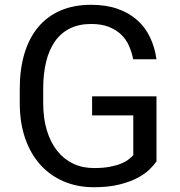

<svg xmlns="http://www.w3.org/2000/svg" viewBox="-20 -762 742 792"><path d="M625.5 -96.2Q615.2 -81.1 596.4 -62.7Q577.6 -44.4 547.4 -28.3Q517.1 -12.2 472.9 -1Q428.7 10.3 366.7 10.3Q299.8 10.3 243.7 -13.4Q187.5 -37.1 147 -81.8Q106.4 -126.5 84 -190.9Q61.5 -255.4 61.5 -337.4V-395Q61.5 -476.6 80.8 -541Q100.1 -605.5 137.5 -650.1Q174.8 -694.8 229.7 -718.5Q284.7 -742.2 355.5 -742.2Q418.5 -742.2 465.8 -725.3Q513.2 -708.5 546.4 -678.7Q579.6 -648.9 599.1 -607.7Q618.7 -566.4 625.5 -517.6H529.3Q523.4 -547.4 511.7 -573.7Q500 -600.1 479.2 -619.9Q458.5 -639.6 428.5 -651.4Q398.4 -663.1 356 -663.1Q304.7 -663.1 267.6 -644.3Q230.5 -625.5 206.3 -590.8Q182.1 -556.2 170.2 -506.8Q158.2 -457.5 158.2 -396V-337.4Q158.2 -273.9 173.3 -224.1Q188.5 -174.3 216.1 -139.6Q243.7 -105 282 -86.9Q320.3 -68.8 367.2 -68.8Q406.2 -68.8 433.8 -74.2Q461.4 -79.6 480.2 -87.4Q499 -95.2 510.5 -104.5Q522 -113.8 529.8 -121.6V-286.1H359.9V-364.7H625.5Z"/></svg>

Font: Roboto2
Style: Regular
Weight: 400
Designer: Google
Foundry: Google
Version: Version 2.000981-w3; 2014; ttfautohint (v1.1) -l 5 -r 24 -G 